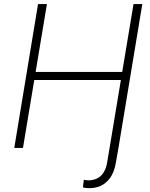

<svg xmlns="http://www.w3.org/2000/svg" viewBox="-20 -748 761 971"><path d="M534.2 0H579.1L565.9 75.2Q561.5 100.6 553.5 120.8Q545.4 141.1 533.2 156.5Q521 171.9 505.9 182.4Q490.7 192.9 472.2 198.2Q453.6 203.6 432.1 203.6Q423.3 203.6 414.3 202.6Q405.3 201.7 399.4 199.7L403.8 161.1Q409.2 162.6 415.5 163.1Q421.9 163.6 427.2 164.1Q453.1 163.6 472.4 153.8Q491.7 144 504.4 123.5Q517.1 103 522 72.8ZM52.2 0 172.4 -727.5H217.3L160.2 -384.3H598.1L655.3 -727.5H699.7L579.1 0H534.2L591.3 -343.3H153.3L96.2 0Z"/></svg>

Font: Inter Tight ExtraLight
Style: Italic
Weight: 250
Italic angle: -9.39999°
Designer: Rasmus Andersson
Foundry: rsms
Version: Version 3.004